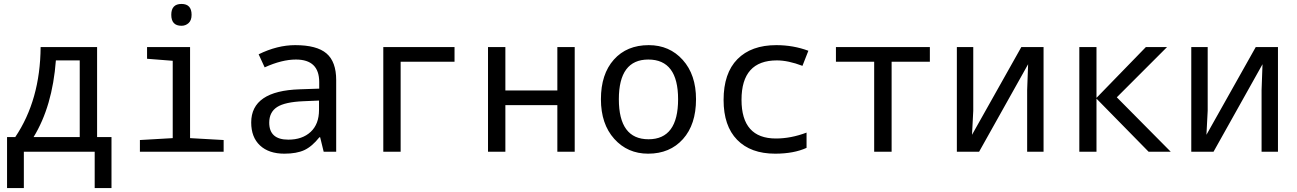

<svg xmlns="http://www.w3.org/2000/svg" viewBox="-20 -777 6641 983"><path d="M550.8 186H464.8V0H102.1V186H16.1V-75.2H58.1Q186 -265.1 188 -536.1H477.1V-75.2H550.8ZM388.2 -75.2V-467.8H266.1Q248.5 -232.9 151.9 -75.2Z M909.2 -756.8Q960.9 -756.8 960.9 -701.2Q960.9 -672.9 945.6 -658.9Q930.2 -645 909.2 -645Q856.9 -645 856.9 -701.2Q856.9 -756.8 909.2 -756.8ZM864.3 -465.8 732.9 -476.1V-536.1H953.1V-69.8L1125 -60.1V0H696.3V-60.1L864.3 -69.8Z M1637.2 0 1619.1 -74.2H1615.2Q1577.6 -26.9 1538.1 -8.5Q1498.5 9.8 1436 9.8Q1356.4 9.8 1311.3 -32.2Q1266.1 -74.2 1266.1 -149.9Q1266.1 -312 1515.1 -319.8L1614.3 -323.2V-356.9Q1614.3 -472.2 1495.1 -472.2Q1423.3 -472.2 1335 -432.1L1304.2 -499Q1399.9 -545.9 1491.2 -545.9Q1602.1 -545.9 1651.6 -503.4Q1701.2 -460.9 1701.2 -367.2V0ZM1613.3 -262.2 1534.2 -258.8Q1438.5 -254.9 1398.4 -228.8Q1358.4 -202.6 1358.4 -148.9Q1358.4 -62 1456.1 -62Q1527.8 -62 1570.6 -101.8Q1613.3 -141.6 1613.3 -213.9Z M2307.1 -460.9H2031.2V0H1942.4V-536.1H2307.1Z M2567.4 -536.1V-314H2833.5V-536.1H2922.4V0H2833.5V-238.8H2567.4V0H2478.5V-536.1Z M3298.3 9.8Q3192.9 9.8 3124.8 -66.2Q3056.6 -142.1 3056.6 -269Q3056.6 -397.5 3122.8 -471.7Q3189 -545.9 3301.3 -545.9Q3407.7 -545.9 3475.6 -470.2Q3543.5 -394.5 3543.5 -269Q3543.5 -139.6 3476.6 -64.9Q3409.7 9.8 3298.3 9.8ZM3300.3 -64Q3451.7 -64 3451.7 -269Q3451.7 -472.2 3299.3 -472.2Q3148.4 -472.2 3148.4 -269Q3148.4 -64 3300.3 -64Z M4118.7 -517.1 4088.4 -439.9Q4015.1 -467.8 3957.5 -467.8Q3776.4 -467.8 3776.4 -266.1Q3776.4 -67.9 3952.6 -67.9Q4029.3 -67.9 4109.4 -98.1V-20Q4043.9 9.8 3948.7 9.8Q3823.2 9.8 3753.9 -61.3Q3684.6 -132.3 3684.6 -265.1Q3684.6 -402.3 3755.4 -474.1Q3826.2 -545.9 3954.6 -545.9Q4041.5 -545.9 4118.7 -517.1Z M4740.7 -460.9H4544.9V0H4455.6V-460.9H4259.8V-536.1H4740.7Z M4962.9 -536.1V-210L4956.5 -86.9L5209 -536.1H5322.8V0H5238.8V-315.9L5243.7 -448.2L4992.7 0H4878.9V-536.1Z M5846.7 -536.1H5955.1L5697.8 -278.8L5974.1 0H5860.8L5593.8 -272V0H5505.9V-536.1H5593.8V-275.9Z M6163.1 -536.1V-210L6156.7 -86.9L6409.2 -536.1H6522.9V0H6439V-315.9L6443.8 -448.2L6192.9 0H6079.1V-536.1Z"/></svg>

Font: WenQuanYi Micro Hei Mono
Style: Regular
Weight: 400
Foundry: Ascender Corporation
Version: Version 0.2.0-beta